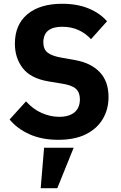

<svg xmlns="http://www.w3.org/2000/svg" viewBox="-20 -730 640 1019"><path d="M289 12Q202 12 136.5 -17.5Q71 -47 31 -96L118 -192Q156 -150 202 -130Q248 -110 294 -110Q347 -110 375.5 -134Q404 -158 404 -203Q404 -240 382.5 -259Q361 -278 310 -286L237 -298Q143 -314 101 -368Q59 -422 59 -498Q59 -599 125.5 -654.5Q192 -710 310 -710Q390 -710 450.5 -685Q511 -660 548 -617L463 -522Q435 -553 396.5 -570.5Q358 -588 311 -588Q210 -588 210 -505Q210 -469 232.5 -451Q255 -433 306 -424L379 -411Q463 -396 509.5 -347Q556 -298 556 -215Q556 -150 525.5 -98.5Q495 -47 436 -17.5Q377 12 289 12ZM214 54H371L284 269H196Z"/></svg>

Font: Lilex Nerd Font
Style: Bold
Weight: 700
Designer: Mike Abbink, Paul van der Laan, Pieter van Rosmalen, Mikhael Khrustik
Foundry: Mikhael Khrustik
Version: Version 2.400; ttfautohint (v1.8.4.7-5d5b);Nerd Fonts 3.3.0